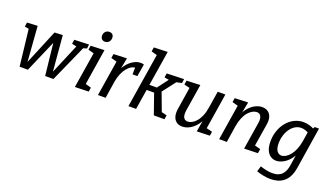

<svg xmlns="http://www.w3.org/2000/svg" viewBox="-84 -1422 3984 2309"><g transform="rotate(20 1908.0 -267.0)"><path d="M137 2 83 -471 95 -461 31 -473 39 -527 173 -534 209 -56H195L391 -528L495 -533L536 -57H525L700 -472L705 -458L636 -473L644 -527L831 -534L824 -481L767 -464L783 -476L570 2H464L414 -457L441 -455L243 2Z M845 4 926 -503 961 -442 845 -474 853 -527 1028 -534 948 -26 914 -87 1029 -54 1020 -1ZM997 -631Q971 -631 956 -647Q941 -663 941 -689Q941 -721 960.5 -741Q980 -761 1010 -761Q1036 -761 1051 -746Q1066 -731 1066 -703Q1066 -672 1046.5 -651.5Q1027 -631 997 -631Z M1139 0 1219 -503 1253 -442 1138 -474 1146 -527 1316 -534 1279 -346 1249 -295Q1269 -373 1308.5 -428Q1348 -483 1396.5 -511.5Q1445 -540 1492 -540Q1516 -540 1533 -533L1506 -376H1445L1446 -473L1459 -462Q1431 -464 1402 -448.5Q1373 -433 1346.5 -401Q1320 -369 1300 -322Q1280 -275 1270 -214L1237 0Z M1529 0 1647 -743 1681 -682 1566 -714 1575 -768 1750 -774 1676 -311 1662 -327H1791L1764 -314L1885 -474L1891 -461L1819 -473L1827 -527L2047 -534L2039 -481L1952 -463L1982 -480L1834 -288L1838 -317L1935 -58L1920 -72L1998 -53L1990 0H1854L1761 -266L1775 -258H1650L1669 -264L1627 0Z M2220 10Q2177 11 2146.5 -10.5Q2116 -32 2103.5 -72Q2091 -112 2099 -168L2147 -474L2157 -454L2073 -474L2081 -527L2255 -534L2200 -190Q2194 -151 2199 -124Q2204 -97 2220 -83Q2236 -69 2260 -69Q2286 -69 2314 -83.5Q2342 -98 2368.5 -128.5Q2395 -159 2415 -205.5Q2435 -252 2445 -317L2479 -530H2577L2502 -57L2490 -76L2579 -54L2571 -1L2405 4L2437 -186L2467 -235Q2444 -149 2402.5 -95Q2361 -41 2313 -15.5Q2265 10 2220 10Z M3011 4 3066 -340Q3073 -379 3067.5 -406Q3062 -433 3046.5 -447Q3031 -461 3006 -461Q2981 -461 2952.5 -446Q2924 -431 2898 -401Q2872 -371 2852 -324Q2832 -277 2821 -214L2788 0H2690L2770 -503L2804 -442L2689 -474L2697 -527L2867 -534L2830 -346L2799 -295Q2824 -383 2865.5 -436.5Q2907 -490 2955 -515Q3003 -540 3046 -540Q3090 -540 3120.5 -519Q3151 -498 3164 -458Q3177 -418 3167 -361L3118 -55L3076 -88L3195 -56L3186 -1Z M3432 240Q3388 240 3342 231Q3296 222 3252 207L3273 136Q3315 150 3355.5 158Q3396 166 3429 166Q3474 166 3504.5 153.5Q3535 141 3554.5 119Q3574 97 3585.5 68Q3597 39 3602 7L3632 -187L3664 -235Q3643 -153 3602.5 -98.5Q3562 -44 3513.5 -17Q3465 10 3421 10Q3383 10 3350.5 -10.5Q3318 -31 3298.5 -74.5Q3279 -118 3279 -188Q3279 -260 3301.5 -324Q3324 -388 3364 -436.5Q3404 -485 3458.5 -512.5Q3513 -540 3576 -540Q3615 -540 3657 -527.5Q3699 -515 3742 -486L3700 -495L3721 -530H3775L3691 5Q3680 71 3656.5 116Q3633 161 3598.5 188.5Q3564 216 3521.5 228Q3479 240 3432 240ZM3459 -70Q3484 -70 3512 -85.5Q3540 -101 3566.5 -132.5Q3593 -164 3613 -211Q3633 -258 3644 -321L3666 -461L3683 -427Q3654 -447 3627 -456Q3600 -465 3574 -465Q3531 -465 3495.5 -443Q3460 -421 3434 -384Q3408 -347 3393.5 -299Q3379 -251 3379 -199Q3379 -132 3402 -101Q3425 -70 3459 -70Z"/></g></svg>

Font: Bitter Thin Medium
Style: Italic
Weight: 500
Italic angle: -9°
Version: Version 3.021